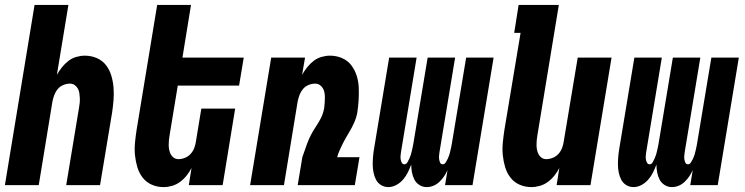

<svg xmlns="http://www.w3.org/2000/svg" viewBox="-20 -755 3040 783"><path d="M0 0 121 -735H259L212 -450Q221 -466 233 -481Q245 -496 259.5 -507Q274 -518 291.5 -523Q309 -528 326 -528Q352 -528 375 -518Q398 -508 412.5 -489Q427 -470 434 -446.5Q441 -423 443 -398Q445 -373 443 -347Q441 -321 437 -295L388 0H250L302 -314Q304 -325 305 -335Q306 -345 305.5 -355.5Q305 -366 303.5 -376Q302 -386 297 -394.5Q292 -403 284 -408.5Q276 -414 265 -414Q252 -414 238.5 -408.5Q225 -403 216 -392.5Q207 -382 202 -369Q197 -356 194 -342L138 0Z M647 8Q621 8 598.5 -2Q576 -12 561.5 -31Q547 -50 540 -73.5Q533 -97 530.5 -122Q528 -147 530.5 -173Q533 -199 537 -225L621 -735H759L724 -520H974L955 -406H705L672 -206Q670 -195 669 -185Q668 -175 668 -164.5Q668 -154 670 -144Q672 -134 676.5 -125.5Q681 -117 689 -111.5Q697 -106 708 -106Q721 -106 734.5 -111.5Q748 -117 757.5 -127.5Q767 -138 772 -151Q777 -164 779 -178L801 -312H939L888 0H750L761 -70Q753 -54 741 -39Q729 -24 714 -13Q699 -2 681.5 3Q664 8 647 8Z M1000 0 1086 -520H1224L1212 -450Q1221 -466 1233 -481Q1245 -496 1259.5 -507Q1274 -518 1291.5 -523Q1309 -528 1326 -528Q1352 -528 1375 -518Q1398 -508 1412.5 -489Q1427 -470 1434.5 -446.5Q1442 -423 1443 -398Q1444 -373 1442.5 -347Q1441 -321 1437 -295Q1433 -274 1423.5 -253Q1414 -232 1402 -212.5Q1390 -193 1379.5 -172.5Q1369 -152 1360 -130L1355 -114H1446L1427 0H1194L1213 -114L1232 -168Q1239 -187 1248 -204.5Q1257 -222 1268.5 -239Q1280 -256 1289 -274Q1298 -292 1301 -310L1302 -313Q1303 -324 1304 -334.5Q1305 -345 1305 -355.5Q1305 -366 1303.5 -376Q1302 -386 1297 -394.5Q1292 -403 1284 -408.5Q1276 -414 1265 -414Q1252 -414 1238.5 -408.5Q1225 -403 1216 -392.5Q1207 -382 1202 -369Q1197 -356 1194 -342L1138 0Z M1564 8Q1547 8 1533.5 -0.5Q1520 -9 1513 -23Q1506 -37 1503 -53Q1500 -69 1500 -85.5Q1500 -102 1501.5 -118.5Q1503 -135 1506 -152L1567 -520H1679L1615 -133Q1614 -126 1613.5 -119Q1613 -112 1614 -105Q1615 -98 1618.5 -91.5Q1622 -85 1629 -85Q1637 -85 1641.5 -93Q1646 -101 1649.5 -108.5Q1653 -116 1655.5 -124Q1658 -132 1659.5 -139.5Q1661 -147 1663 -155Q1665 -163 1666 -171L1724 -520H1836L1772 -133Q1771 -126 1770.5 -119Q1770 -112 1771 -105Q1772 -98 1775 -91.5Q1778 -85 1786 -85Q1793 -85 1798 -93Q1803 -101 1806.5 -108.5Q1810 -116 1812.5 -124Q1815 -132 1816.5 -139.5Q1818 -147 1820 -155Q1822 -163 1823 -171L1881 -520H1993L1907 0H1795L1805 -61Q1799 -48 1791 -36Q1783 -24 1772 -13.5Q1761 -3 1747.5 2.5Q1734 8 1720 8Q1704 8 1690.5 -0.5Q1677 -9 1670 -22.5Q1663 -36 1660 -52Q1657 -68 1657 -84Q1651 -68 1643.5 -52.5Q1636 -37 1624 -23Q1612 -9 1596 -0.5Q1580 8 1564 8Z M2147 8Q2121 8 2098.5 -2Q2076 -12 2061.5 -31Q2047 -50 2040 -73.5Q2033 -97 2030.5 -122Q2028 -147 2030.5 -173Q2033 -199 2037 -225L2103 -621H2077L2095 -735H2259L2172 -206Q2170 -195 2169 -185Q2168 -175 2168 -164.5Q2168 -154 2170 -144Q2172 -134 2176.5 -125.5Q2181 -117 2189 -111.5Q2197 -106 2208 -106Q2221 -106 2234.5 -111.5Q2248 -117 2257.5 -127.5Q2267 -138 2272 -151Q2277 -164 2279 -178L2336 -520H2474L2388 0H2250L2261 -70Q2253 -54 2241 -39Q2229 -24 2214 -13Q2199 -2 2181.5 3Q2164 8 2147 8Z M2564 8Q2547 8 2533.5 -0.5Q2520 -9 2513 -23Q2506 -37 2503 -53Q2500 -69 2500 -85.5Q2500 -102 2501.5 -118.5Q2503 -135 2506 -152L2567 -520H2679L2615 -133Q2614 -126 2613.5 -119Q2613 -112 2614 -105Q2615 -98 2618.5 -91.5Q2622 -85 2629 -85Q2637 -85 2641.5 -93Q2646 -101 2649.5 -108.5Q2653 -116 2655.5 -124Q2658 -132 2659.5 -139.5Q2661 -147 2663 -155Q2665 -163 2666 -171L2724 -520H2836L2772 -133Q2771 -126 2770.5 -119Q2770 -112 2771 -105Q2772 -98 2775 -91.5Q2778 -85 2786 -85Q2793 -85 2798 -93Q2803 -101 2806.5 -108.5Q2810 -116 2812.5 -124Q2815 -132 2816.5 -139.5Q2818 -147 2820 -155Q2822 -163 2823 -171L2881 -520H2993L2907 0H2795L2805 -61Q2799 -48 2791 -36Q2783 -24 2772 -13.5Q2761 -3 2747.5 2.5Q2734 8 2720 8Q2704 8 2690.5 -0.5Q2677 -9 2670 -22.5Q2663 -36 2660 -52Q2657 -68 2657 -84Q2651 -68 2643.5 -52.5Q2636 -37 2624 -23Q2612 -9 2596 -0.5Q2580 8 2564 8Z"/></svg>

Font: Iosevka Heavy Oblique
Style: Regular
Weight: 900
Italic angle: -9°
Monospace: yes
Designer: Belleve Invis
Foundry: Belleve Invis
Version: Version 32.5.0; ttfautohint (v1.8.4)